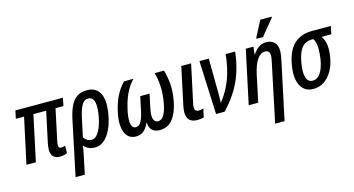

<svg xmlns="http://www.w3.org/2000/svg" viewBox="-101 -1202 3446 1869"><g transform="rotate(-15 1622.5 -267.5)"><path d="M371 8Q328 8 304.5 -15Q281 -38 281 -83Q281 -109 289 -151L355 -459H226L128 0H33L132 -459H49L66 -539H545L529 -459H449L382 -144Q380 -133 378.5 -123Q377 -113 377 -103Q377 -74 406 -74Q416 -74 426 -77Q436 -80 444 -83V-8Q410 8 371 8Z M578 -303Q594 -381 619 -436Q644 -491 684.5 -520Q725 -549 786 -549Q863 -549 901.5 -501.5Q940 -454 940 -371Q940 -325 931.5 -273Q923 -221 906 -170.5Q889 -120 863 -79.5Q837 -39 802 -14.5Q767 10 724 10Q686 10 658.5 -3Q631 -16 612 -38Q610 -15 605 9Q600 33 595 59L557 240H464ZM711 -71Q737 -71 758 -91.5Q779 -112 795 -145Q811 -178 822 -218Q833 -258 838.5 -298Q844 -338 844 -370Q844 -417 828 -442.5Q812 -468 779 -468Q738 -468 713.5 -424.5Q689 -381 669 -286L633 -116Q645 -97 664.5 -84Q684 -71 711 -71Z M1137 10Q1082 10 1052 -24.5Q1022 -59 1014.5 -116.5Q1007 -174 1020 -242Q1041 -349 1076.5 -419.5Q1112 -490 1161 -539H1256Q1206 -489 1172 -415.5Q1138 -342 1117 -237Q1109 -193 1109 -157Q1109 -121 1120.5 -99.5Q1132 -78 1157 -78Q1190 -78 1210.5 -113Q1231 -148 1246 -217L1276 -359H1370L1340 -217Q1325 -145 1337 -111.5Q1349 -78 1381 -78Q1418 -78 1441.5 -117Q1465 -156 1479 -230Q1497 -325 1491.5 -406.5Q1486 -488 1469 -539H1563Q1580 -490 1588.5 -408.5Q1597 -327 1578 -225Q1557 -116 1508 -53Q1459 10 1376 10Q1330 10 1301.5 -15Q1273 -40 1271 -93H1268Q1244 -40 1212.5 -15Q1181 10 1137 10Z M1755 10Q1649 9 1649 -94Q1649 -108 1651 -123Q1653 -138 1656 -155L1738 -539H1837L1755 -157Q1750 -134 1750 -119Q1750 -76 1790 -76Q1812 -76 1838 -84L1820 0Q1792 10 1755 10Z M1944 0 1921 -539H2015L2018 -223Q2018 -190 2018.5 -156Q2019 -122 2017 -98H2021Q2094 -191 2133 -298.5Q2172 -406 2185 -539H2281Q2269 -435 2240.5 -344Q2212 -253 2161 -169Q2110 -85 2031 0Z M2595 -330Q2600 -353 2604 -375Q2608 -397 2608 -414Q2608 -464 2561 -464Q2515 -464 2481 -414.5Q2447 -365 2426 -270L2369 0H2273L2388 -539H2465L2456 -460H2458Q2483 -500 2517 -524.5Q2551 -549 2594 -549Q2644 -549 2675 -520.5Q2706 -492 2706 -433Q2706 -413 2702 -388Q2698 -363 2693 -338L2570 240H2475ZM2513 -605 2515 -617 2597 -775H2713L2711 -766L2579 -605Z M2924 10Q2864 10 2827 -24.5Q2790 -59 2777.5 -120.5Q2765 -182 2779 -264Q2803 -409 2873 -474Q2943 -539 3053 -539H3245L3228 -459H3130Q3160 -419 3165.5 -365.5Q3171 -312 3160 -247Q3148 -172 3115.5 -114Q3083 -56 3034.5 -23Q2986 10 2924 10ZM2938 -70Q2987 -70 3018.5 -118.5Q3050 -167 3064 -252Q3073 -310 3072 -365.5Q3071 -421 3047 -459H3030Q2967 -459 2929 -412Q2891 -365 2874 -260Q2859 -171 2874.5 -120.5Q2890 -70 2938 -70Z"/></g></svg>

Font: Noto Sans Condensed Medium
Style: Italic
Weight: 500
Width: 3
Italic angle: -12°
Designer: Monotype Design Team
Foundry: Monotype Imaging Inc.
Version: Version 2.013; ttfautohint (v1.8.4.7-5d5b)